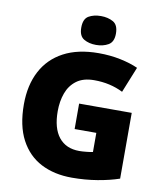

<svg xmlns="http://www.w3.org/2000/svg" viewBox="-100 -1017 940 1107"><g transform="rotate(10 370.0 -463.5)"><path d="M364 -418H672V-33Q617 -14 545.5 -2Q474 10 396 10Q293 10 215.5 -30Q138 -70 94.5 -152Q51 -234 51 -359Q51 -471 94 -553Q137 -635 220.5 -679.5Q304 -724 426 -724Q493 -724 553 -711.5Q613 -699 657 -679L596 -528Q558 -547 516 -556.5Q474 -566 427 -566Q363 -566 324 -537Q285 -508 267.5 -460Q250 -412 250 -354Q250 -254 292 -201.5Q334 -149 412 -149Q429 -149 453.5 -151.5Q478 -154 491 -157V-269H364ZM401 -937Q442 -937 472.5 -920Q503 -903 503 -852Q503 -803 472.5 -785.5Q442 -768 401 -768Q359 -768 329.5 -785.5Q300 -803 300 -852Q300 -903 329.5 -920Q359 -937 401 -937Z"/></g></svg>

Font: Noto Sans Bengali UI Black
Style: Regular
Weight: 900
Designer: Jelle Bosma - Monotype Design Team
Foundry: Monotype Imaging Inc.
Version: Version 2.003; ttfautohint (v1.8.4.7-5d5b)